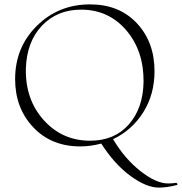

<svg xmlns="http://www.w3.org/2000/svg" viewBox="-20 -656 830 876"><path d="M784 178Q785 178 787 180Q789 182 789.5 184.5Q790 187 788 188Q740 200 705 200Q648 200 575 146.5Q502 93 442 -1Q393 12 346 12Q214 12 131.5 -75.5Q49 -163 49 -295Q49 -440 148 -538Q247 -636 391 -636Q524 -636 604.5 -550Q685 -464 685 -331Q685 -225 633.5 -143.5Q582 -62 496 -21Q548 67 620 124Q692 181 747 181Q769 181 784 178ZM98 -343Q95 -202 179.5 -108Q264 -14 391 -14Q502 -14 567.5 -88Q633 -162 635 -283Q636 -425 555.5 -518.5Q475 -612 350 -612Q241 -612 171.5 -539Q102 -466 98 -343Z"/></svg>

Font: Cormorant Upright Light
Style: Regular
Weight: 300
Designer: Christian Thalmann (Catharsis Fonts)
Foundry: Catharsis Fonts
Version: Version 3.302;PS 003.302;hotconv 1.0.88;makeotf.lib2.5.64775